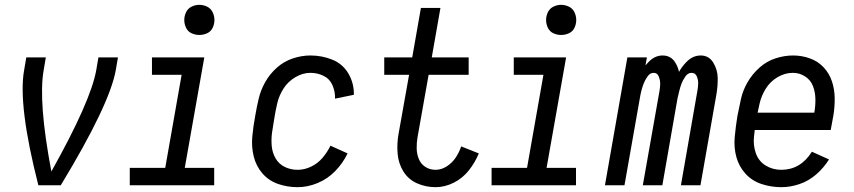

<svg xmlns="http://www.w3.org/2000/svg" viewBox="-20 -768 3540 796"><path d="M139 0Q54 -333 80 -477L89 -530H170L161 -477Q138 -347 193 -57Q356 -348 379 -477L388 -530H469L460 -477Q434 -333 232 0Z M518 0V-72H665L733 -458H610V-530H827L746 -72H868V0ZM806 -623Q790 -623 774.5 -630Q759 -637 751.5 -652.5Q744 -668 744 -685Q744 -702 751.5 -717.5Q759 -733 774.5 -740.5Q790 -748 806 -748Q823 -748 838.5 -740.5Q854 -733 861.5 -717.5Q869 -702 869 -685Q869 -668 861.5 -652.5Q854 -637 838.5 -630Q823 -623 806 -623Z M1214 8Q1171 8 1132.5 -5.5Q1094 -19 1068 -49Q1042 -79 1032 -119Q1022 -159 1026 -202Q1030 -245 1038 -287Q1044 -323 1052.5 -359Q1061 -395 1080 -428.5Q1099 -462 1128.5 -488Q1158 -514 1194.5 -526Q1231 -538 1267 -538Q1315 -538 1358 -520.5Q1401 -503 1424.5 -463Q1448 -423 1447 -375L1369 -359Q1370 -388 1358.5 -414.5Q1347 -441 1321.5 -453.5Q1296 -466 1267 -466Q1235 -466 1204.5 -448Q1174 -430 1155.5 -401Q1137 -372 1129.5 -340Q1122 -308 1117 -276Q1112 -248 1108 -219.5Q1104 -191 1106.5 -163Q1109 -135 1122.5 -111.5Q1136 -88 1160.5 -76Q1185 -64 1214 -64Q1242 -64 1269.5 -77Q1297 -90 1317 -113.5Q1337 -137 1350 -164L1421 -132Q1402 -92 1370 -59Q1338 -26 1296.5 -9Q1255 8 1214 8Z M1786 8Q1745 8 1709 -8Q1673 -24 1652.5 -57Q1632 -90 1628.5 -130.5Q1625 -171 1632 -211L1676 -458H1573V-530H1689L1725 -735H1806L1770 -530H1923V-458H1757L1711 -199Q1707 -176 1707.5 -152.5Q1708 -129 1716.5 -108.5Q1725 -88 1743.5 -76Q1762 -64 1786 -64Q1810 -64 1832.5 -78.5Q1855 -93 1869.5 -115Q1884 -137 1892 -161L1965 -132Q1950 -95 1924 -62Q1898 -29 1861 -10.5Q1824 8 1786 8Z M2018 0V-72H2165L2233 -458H2110V-530H2327L2246 -72H2368V0ZM2306 -623Q2290 -623 2274.5 -630Q2259 -637 2251.5 -652.5Q2244 -668 2244 -685Q2244 -702 2251.5 -717.5Q2259 -733 2274.5 -740.5Q2290 -748 2306 -748Q2323 -748 2338.5 -740.5Q2354 -733 2361.5 -717.5Q2369 -702 2369 -685Q2369 -668 2361.5 -652.5Q2354 -637 2338.5 -630Q2323 -623 2306 -623Z M2488 0 2581 -530H2662L2656 -497Q2661 -502 2666 -508Q2693 -538 2727 -538Q2762 -538 2780 -508Q2791 -490 2795 -470Q2806 -490 2823 -508Q2850 -538 2885 -538Q2919 -538 2937 -508.5Q2955 -479 2955.5 -445Q2956 -411 2950 -376L2884 0H2803L2871 -390Q2874 -406 2874.5 -421Q2875 -436 2869 -451Q2863 -466 2847 -466Q2832 -466 2821.5 -451Q2811 -436 2805.5 -421.5Q2800 -407 2796.5 -392Q2793 -377 2789 -361L2726 0H2645L2714 -390Q2717 -406 2717 -421Q2717 -436 2711 -451Q2705 -466 2690 -466Q2675 -466 2664.5 -451Q2654 -436 2648.5 -421.5Q2643 -407 2639 -392Q2637 -383 2635 -374L2569 0Z M3219 8Q3177 8 3137.5 -5Q3098 -18 3071 -47.5Q3044 -77 3033 -116.5Q3022 -156 3026 -199.5Q3030 -243 3037 -286Q3044 -322 3052 -358Q3060 -394 3079.5 -427.5Q3099 -461 3128.5 -487.5Q3158 -514 3195 -526Q3232 -538 3268 -538Q3304 -538 3337.5 -526Q3371 -514 3394.5 -489Q3418 -464 3429 -431Q3440 -398 3440.5 -361.5Q3441 -325 3435 -289L3424 -229H3109Q3108 -216 3106 -202Q3102 -166 3113.5 -133Q3125 -100 3154 -82Q3183 -64 3219 -64Q3299 -64 3346 -139L3417 -107Q3395 -72 3364 -45Q3333 -18 3295 -5Q3257 8 3219 8ZM3121 -301H3356Q3361 -329 3360.5 -357.5Q3360 -386 3350.5 -411Q3341 -436 3318 -451Q3295 -466 3267 -466Q3234 -466 3203.5 -448Q3173 -430 3154.5 -400Q3136 -370 3129 -338Q3125 -320 3121 -301Z"/></svg>

Font: Iosevka SS08
Style: Italic
Weight: 400
Italic angle: -10°
Monospace: yes
Designer: Belleve Invis
Foundry: Belleve Invis
Version: 2.1.0; ttfautohint (v1.8.2)